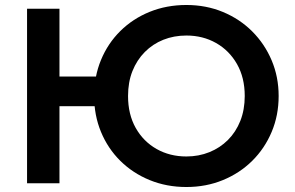

<svg xmlns="http://www.w3.org/2000/svg" viewBox="-20 -735 1182 770"><path d="M88.5 0V-700H218.5V-428H432V-309H218.5V0ZM727.5 15Q648 15 580.2 -12.8Q512.5 -40.5 462.5 -90Q412.5 -139.5 385 -206Q357.5 -272.5 357.5 -350Q357.5 -428 385 -494.5Q412.5 -561 462.5 -610.5Q512.5 -660 580.2 -687.5Q648 -715 727.5 -715Q806.5 -715 874 -687Q941.5 -659 991.5 -609Q1041.5 -559 1069.5 -492.8Q1097.5 -426.5 1097.5 -350Q1097.5 -272.5 1069.5 -206Q1041.5 -139.5 991.5 -90Q941.5 -40.5 874 -12.8Q806.5 15 727.5 15ZM727.5 -107.5Q777 -107.5 819.8 -124.8Q862.5 -142 894.2 -173.8Q926 -205.5 943.8 -250.2Q961.5 -295 961.5 -350Q961.5 -423.5 930.5 -478Q899.5 -532.5 846.5 -562.5Q793.5 -592.5 727.5 -592.5Q677.5 -592.5 635 -575.5Q592.5 -558.5 560.8 -526.5Q529 -494.5 511.2 -450Q493.5 -405.5 493.5 -350Q493.5 -276.5 524.2 -222Q555 -167.5 608 -137.5Q661 -107.5 727.5 -107.5Z"/></svg>

Font: Geologica Roman Medium
Style: Regular
Weight: 500
Designer: Sindre Bremnes, Frode Helland
Foundry: Monokrom Skriftforlag AS
Version: Version 1.010;gftools[0.9.28]